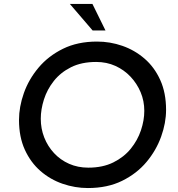

<svg xmlns="http://www.w3.org/2000/svg" viewBox="-20 -943 897 970"><path d="M424 7Q359 7 296.5 -14.5Q234 -36 184.5 -79Q135 -122 105.5 -186.5Q76 -251 76 -337Q76 -403 100.5 -472.5Q125 -542 174.5 -601Q224 -660 298 -696.5Q372 -733 470 -733Q536 -733 598 -711.5Q660 -690 710 -647Q760 -604 789.5 -539Q819 -474 819 -388Q819 -322 794 -252.5Q769 -183 720 -124.5Q671 -66 597 -29.5Q523 7 424 7ZM426 -96Q499 -96 552.5 -122.5Q606 -149 640.5 -191.5Q675 -234 692 -284.5Q709 -335 709 -383Q709 -433 690.5 -477Q672 -521 639.5 -555.5Q607 -590 563 -610Q519 -630 466 -630Q392 -630 339 -603.5Q286 -577 252 -534Q218 -491 202 -440.5Q186 -390 186 -343Q186 -293 203.5 -248.5Q221 -204 253 -169.5Q285 -135 329 -115.5Q373 -96 426 -96ZM447 -923 513 -789H448L333 -923Z"/></svg>

Font: Josefin Sans Medium
Style: Italic
Weight: 500
Italic angle: -7°
Designer: Santiago Orozco
Foundry: Typemade
Version: Version 2.000